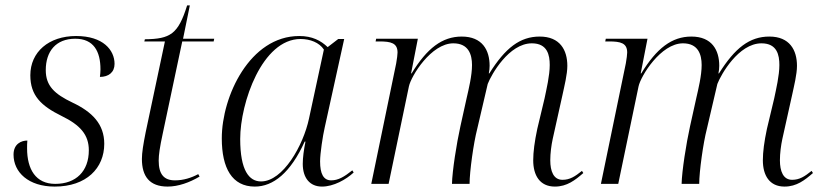

<svg xmlns="http://www.w3.org/2000/svg" viewBox="-20 -679 3038 709"><path d="M182 10C299 10 365 -58 365 -148C365 -221 320 -266 248 -300C181 -332 149 -362 149 -420C149 -489 186 -536 258 -536C326 -536 351 -489 351 -423C351 -414 350 -404 349 -395C381 -395 403 -412 403 -443C403 -494 361 -546 261 -546C160 -546 92 -487 92 -401C92 -326 132 -288 207 -251C277 -217 308 -181 308 -124C308 -47 261 0 184 0C112 0 80 -54 80 -131C80 -140 80 -150 81 -160C59 -160 30 -148 30 -108C30 -43 85 10 182 10Z M599 10C638 10 680 -5 717 -27L712 -36C686 -22 657 -13 626 -13C585 -13 566 -36 566 -86C566 -107 570 -135 581 -186L653 -526H769L771 -536H656L681 -659H671C638 -553 609 -535 515 -534L513 -526H589L518 -191C509 -146 504 -115 504 -92C504 -28 532 10 599 10Z M921 10C989 10 1053 -41 1105 -156H1108C1102 -126 1098 -97 1098 -74C1098 -22 1124 10 1169 10C1212 10 1258 -16 1286 -42L1281 -50C1251 -26 1229 -13 1203 -13C1174 -13 1162 -38 1162 -83C1162 -112 1172 -178 1179 -208L1251 -535H1229L1190 -505C1165 -529 1133 -546 1085 -546C903 -546 799 -324 799 -168C799 -58 837 10 921 10ZM944 -9C900 -9 867 -49 867 -166C867 -299 948 -535 1090 -535C1125 -535 1159 -522 1176 -496L1121 -241C1100 -142 1025 -9 944 -9Z M2029 10C2074 10 2104 -14 2134 -40L2129 -48C2103 -27 2084 -15 2057 -15C2024 -15 2012 -47 2012 -87C2012 -113 2016 -143 2021 -166L2057 -328C2064 -361 2075 -404 2075 -436C2075 -494 2048 -544 1973 -544C1900 -544 1846 -502 1787 -408H1785C1787 -418 1788 -427 1788 -436C1788 -494 1761 -544 1685 -544C1613 -544 1557 -501 1500 -408H1498L1523 -536H1369L1367 -526H1381C1424 -526 1448 -520 1448 -485C1448 -478 1446 -462 1443 -445L1351 0H1415L1490 -360C1498 -398 1572 -519 1654 -519C1710 -519 1723 -478 1723 -439C1723 -400 1711 -351 1703 -316L1680 -212C1666 -149 1650 -47 1649 0H1714C1714 -46 1729 -152 1742 -202L1781 -369C1794 -403 1859 -519 1944 -519C2002 -519 2010 -475 2010 -439C2010 -400 1998 -350 1991 -316L1964 -203C1954 -156 1949 -118 1949 -87C1949 -32 1973 10 2029 10Z M2877 10C2922 10 2952 -14 2982 -40L2977 -48C2951 -27 2932 -15 2905 -15C2872 -15 2860 -47 2860 -87C2860 -113 2864 -143 2869 -166L2905 -328C2912 -361 2923 -404 2923 -436C2923 -494 2896 -544 2821 -544C2748 -544 2694 -502 2635 -408H2633C2635 -418 2636 -427 2636 -436C2636 -494 2609 -544 2533 -544C2461 -544 2405 -501 2348 -408H2346L2371 -536H2217L2215 -526H2229C2272 -526 2296 -520 2296 -485C2296 -478 2294 -462 2291 -445L2199 0H2263L2338 -360C2346 -398 2420 -519 2502 -519C2558 -519 2571 -478 2571 -439C2571 -400 2559 -351 2551 -316L2528 -212C2514 -149 2498 -47 2497 0H2562C2562 -46 2577 -152 2590 -202L2629 -369C2642 -403 2707 -519 2792 -519C2850 -519 2858 -475 2858 -439C2858 -400 2846 -350 2839 -316L2812 -203C2802 -156 2797 -118 2797 -87C2797 -32 2821 10 2877 10Z"/></svg>

Font: Noto Serif Display Light
Style: Italic
Weight: 300
Italic angle: -12°
Designer: Monotype Design Team
Foundry: Monotype Imaging Inc.
Version: Version 2.009